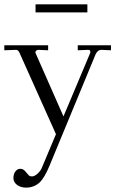

<svg xmlns="http://www.w3.org/2000/svg" viewBox="-38 -627 536 886"><path d="M474.1 -418V-395L429.2 -397Q413.6 -397 403.8 -377.9L189.9 139.2Q167 194.3 144 215.8Q118.2 238.8 82 238.8Q60.5 238.8 43 228Q25.4 215.8 23.9 196.8Q23.9 174.8 33.2 164.1Q42.5 151.9 55.2 151.9Q65.4 151.9 73.2 158.2Q77.1 161.1 85 170.9Q95.2 184.1 101.1 186Q104 187 109.9 187Q121.1 187 134.8 174.8Q150.9 160.6 157.2 142.1L220.2 -7.8L51.8 -383.8Q45.9 -397 36.1 -397L-18.1 -395V-418H184.1V-395L139.2 -397Q132.8 -397 127.9 -392.1Q123.5 -386.2 127 -379.9L254.9 -89.8L377.9 -381.8Q378.9 -382.8 378.9 -388.2Q378.9 -397 368.2 -397L320.8 -395V-418ZM126 -569.8V-606.9H365.2V-569.8Z"/></svg>

Font: Unna Light
Style: Regular
Weight: 300
Designer: Jorge de Buen Unna
Foundry: Omnibus-Type
Version: Version 2.007;PS 002.007;hotconv 1.0.88;makeotf.lib2.5.64775